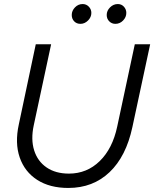

<svg xmlns="http://www.w3.org/2000/svg" viewBox="-20 -919 763 950"><path d="M318 11Q226 11 164 -29Q102 -69 77.5 -140Q53 -211 73 -303L157 -700H233L147 -299Q132 -229 149 -175Q166 -121 210.5 -90.5Q255 -60 321 -60Q410 -60 473.5 -122Q537 -184 560 -293L647 -700H723L635 -290Q604 -145 522 -67Q440 11 318 11ZM378 -801Q359 -801 347 -813.5Q335 -826 335 -845Q335 -866 351 -882.5Q367 -899 389 -899Q407 -899 419.5 -886Q432 -873 432 -855Q432 -834 415.5 -817.5Q399 -801 378 -801ZM551 -801Q533 -801 520.5 -813.5Q508 -826 508 -845Q508 -866 524.5 -882.5Q541 -899 563 -899Q581 -899 593 -886Q605 -873 605 -855Q605 -834 589 -817.5Q573 -801 551 -801Z"/></svg>

Font: Red Hat Display
Style: Italic
Weight: 400
Italic angle: -12°
Designer: Pentagram, MCKL
Foundry: Pentagram, MCKL
Version: Version 1.023; ttfautohint (v1.8.3)